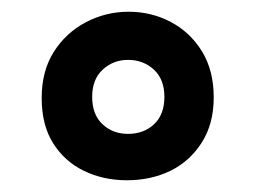

<svg xmlns="http://www.w3.org/2000/svg" viewBox="-20 -812 435 327"><path d="M196 -505Q156 -505 123 -521Q90 -537 70.5 -568Q51 -599 51 -645Q51 -691 71.5 -723.5Q92 -756 126 -774Q160 -792 199 -792Q238 -792 271 -774.5Q304 -757 324 -724.5Q344 -692 344 -646Q344 -601 323.5 -569Q303 -537 270 -521Q237 -505 196 -505ZM198 -584Q225 -584 242.5 -600.5Q260 -617 260 -647Q260 -677 242 -693.5Q224 -710 198 -710Q173 -710 155 -693.5Q137 -677 137 -647Q137 -617 154.5 -600.5Q172 -584 198 -584Z"/></svg>

Font: Onest SemiBold
Style: Regular
Weight: 600
Designer: Dmitri Voloshin, Andrey Kudryavtsev
Foundry: Dmitri Voloshin, Andrey Kudryavtsev
Version: Version 1.000;gftools[0.9.33]